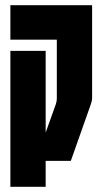

<svg xmlns="http://www.w3.org/2000/svg" viewBox="-20 -620 395 740"><path d="M20 -424H156V-109L195 -218Q199 -230 199 -240V-467H20V-600H335V-240Q335 -233 330 -218L253 0H156V100H20Z"/></svg>

Font: Karantina
Style: Bold
Weight: 700
Designer: Rony Koch
Foundry: Rony Koch
Version: Version 1.000; ttfautohint (v1.8.3)